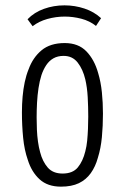

<svg xmlns="http://www.w3.org/2000/svg" viewBox="-20 -688 467 718"><path d="M208 10Q158 10 128 -17.5Q98 -45 84 -90Q71 -127 66.5 -173Q62 -219 62 -268Q62 -298 64.5 -326.5Q67 -355 72.5 -381Q78 -407 87 -429Q103 -473 135.5 -500Q168 -527 222 -527Q273 -527 303 -496Q333 -465 347 -415Q357 -382 361 -343Q365 -304 365 -263Q365 -217 361 -175Q357 -133 346 -98Q337 -65 319.5 -40.5Q302 -16 275 -3Q248 10 208 10ZM214 -39Q252 -39 271 -62Q290 -85 299 -122Q304 -141 306 -162Q308 -183 309 -206Q310 -229 310 -252Q310 -288 308 -324.5Q306 -361 299 -391Q290 -429 270.5 -454Q251 -479 218 -479Q196 -479 180 -470Q164 -461 153 -444.5Q142 -428 135 -407Q128 -385 124 -358.5Q120 -332 118.5 -304Q117 -276 117 -249Q117 -226 118 -203Q119 -180 122 -158.5Q125 -137 130 -119Q139 -84 158.5 -61.5Q178 -39 214 -39ZM102 -590 83 -616Q108 -642 144.5 -655Q181 -668 221 -668Q260 -668 296 -656Q332 -644 358 -620L339 -591Q315 -610 284 -618Q253 -626 222 -626Q189 -626 157 -617Q125 -608 102 -590Z"/></svg>

Font: Truculenta Light
Style: Regular
Weight: 300
Version: Version 1.002